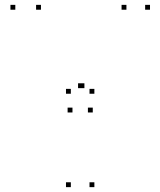

<svg xmlns="http://www.w3.org/2000/svg" viewBox="-20 -760 660 790"><path d="M368.3 -374.3V-394.3H348.3V-374.3ZM271.5 -374.3V-394.3H251.5V-374.3ZM271.5 10V-10H251.5V10ZM368.3 10V-10H348.3V10ZM278.2 -297.2V-317.2H258.2V-297.2ZM361.7 -297.2V-317.2H341.7V-297.2ZM597.2 -720V-740H577.2V-720ZM500.2 -720V-740H480.2V-720ZM327.3 -397.3V-417.3H307.3V-397.3ZM321.2 -397.3V-417.3H301.2V-397.3ZM148.5 -720V-740H128.5V-720ZM43 -720V-740H23V-720Z"/></svg>

Font: Monaspace Neon Dots Var
Style: Regular
Weight: 400
Designer: Riley Cran and the Lettermatic Team
Version: Version 1.100 (Monaspace Neon Dots)